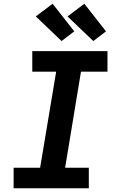

<svg xmlns="http://www.w3.org/2000/svg" viewBox="-20 -1009 640 1029"><path d="M53 0V-110H195L281 -625H153V-735H556V-625H414L329 -110H456V0ZM480 -789 342 -921 432 -989 548 -841ZM310 -789 172 -921 262 -989 378 -841Z"/></svg>

Font: Iosevka Curly Slab XBdExObl
Style: Regular
Weight: 800
Width: 7
Italic angle: -9°
Monospace: yes
Designer: Belleve Invis
Foundry: Belleve Invis
Version: Version 11.1.0; ttfautohint (v1.8.3)